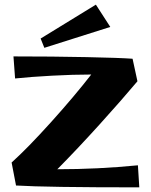

<svg xmlns="http://www.w3.org/2000/svg" viewBox="-20 -803 650 827"><path d="M49 -4 30 -103Q99 -165 199.5 -276.5Q300 -388 373 -482Q296 -482 203.5 -477Q111 -472 45 -465L38 -560Q207 -560 352 -557Q497 -554 551 -550L572 -453Q504 -372 408.5 -266.5Q313 -161 227 -74Q402 -74 574 -91L580 4Q177 4 49 -4ZM155 -637 393 -783 455 -687 171 -597Z"/></svg>

Font: Otomanopee One
Style: Regular
Weight: 400
Designer: Das Ende der Wildnis
Foundry: Gutenberg Labo
Version: Version 3.005